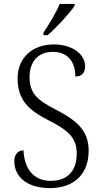

<svg xmlns="http://www.w3.org/2000/svg" viewBox="-20 -951 520 981"><path d="M202 -784V-771H223C269 -810 338 -886 361 -921V-931H285C267 -886 231 -828 202 -784ZM235 10C359 10 433 -62 433 -181C433 -290 363 -340 265 -391C169 -440 131 -475 131 -558C131 -633 172 -686 250 -686C329 -686 365 -632 365 -560C396 -560 415 -577 415 -613C415 -670 355 -724 254 -724C145 -724 70 -654 70 -552C70 -444 121 -391 225 -338C331 -284 372 -247 372 -165C372 -79 326 -27 239 -27C148 -27 104 -93 100 -183C70 -183 53 -159 53 -127C53 -53 112 10 235 10Z"/></svg>

Font: Noto Serif Sinhala SemiCondensed Light
Style: Regular
Weight: 300
Width: 4
Designer: Jelle Bosma - Monotype Design Team
Foundry: Monotype Imaging Inc.
Version: Version 2.007